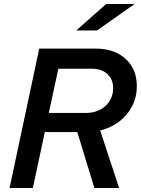

<svg xmlns="http://www.w3.org/2000/svg" viewBox="-20 -944 707 964"><path d="M28 0 177 -700H460Q554 -700 610.5 -648.5Q667 -597 667 -511Q667 -457 643.5 -411Q620 -365 578.5 -333.5Q537 -302 483 -289L578 0H454L368 -281H205L145 0ZM225 -377H412Q471 -377 509.5 -412Q548 -447 548 -502Q548 -546 519 -572.5Q490 -599 441 -599H273ZM363 -791 513 -924H656L467 -791Z"/></svg>

Font: Red Hat Text Medium
Style: Italic
Weight: 500
Italic angle: -12°
Designer: Pentagram, MCKL
Foundry: Pentagram, MCKL
Version: Version 1.023; ttfautohint (v1.8.3)